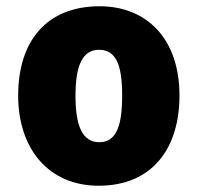

<svg xmlns="http://www.w3.org/2000/svg" viewBox="-20 -583 633 613"><path d="M553 -278C553 -461 447 -563 298 -563C129 -563 38 -452 38 -278C38 -107 136 10 295 10C466 10 553 -109 553 -278ZM221 -277C221 -375 244 -424 296 -424C351 -424 370 -375 370 -278C370 -180 351 -129 297 -129C243 -129 221 -181 221 -277Z"/></svg>

Font: Noto Sans Telugu SemiCondensed Black
Style: Regular
Weight: 900
Width: 4
Designer: Jelle Bosma - Monotype Design Team
Foundry: Monotype Imaging Inc.
Version: Version 2.005